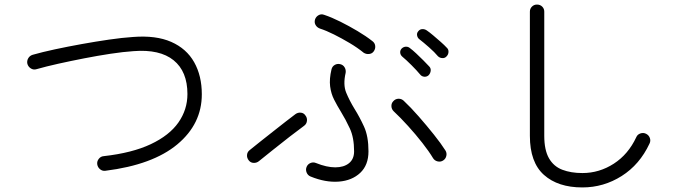

<svg xmlns="http://www.w3.org/2000/svg" viewBox="-20 -797 3040 841"><path d="M442 -49Q429 -47 418.5 -55.5Q408 -64 406 -77Q404 -90 412.5 -101Q421 -112 434 -113Q559 -127 640.5 -165.5Q722 -204 761.5 -260.5Q801 -317 801 -385Q801 -484 740.5 -533Q680 -582 565 -573Q520 -570 464 -561.5Q408 -553 349 -541.5Q290 -530 236 -518Q182 -506 140 -494Q127 -490 115.5 -497Q104 -504 100 -517Q97 -530 103.5 -541.5Q110 -553 123 -557Q165 -569 221 -581Q277 -593 338 -604Q399 -615 457.5 -623.5Q516 -632 562 -635Q663 -643 730 -613.5Q797 -584 830.5 -524.5Q864 -465 864 -384Q864 -254 756.5 -164.5Q649 -75 442 -49Z M1340 -24Q1328 -29 1323 -41.5Q1318 -54 1323 -66Q1328 -78 1340 -83Q1352 -88 1364 -83Q1411 -64 1448.5 -64Q1486 -64 1508.5 -82Q1531 -100 1531 -134Q1531 -194 1512.5 -234Q1494 -274 1473 -308Q1457 -334 1443.5 -360.5Q1430 -387 1426 -419Q1422 -451 1432 -493Q1435 -506 1446 -512.5Q1457 -519 1470 -516Q1483 -513 1489.5 -502Q1496 -491 1494 -478Q1482 -426 1496.5 -391Q1511 -356 1533 -320Q1555 -285 1574.5 -242.5Q1594 -200 1594 -134Q1594 -74 1558 -40Q1522 -6 1464 -1.5Q1406 3 1340 -24ZM1921 -94Q1910 -87 1897 -90Q1884 -93 1877 -104Q1859 -134 1830 -171Q1801 -208 1767.5 -245Q1734 -282 1704 -310Q1695 -319 1694.5 -332Q1694 -345 1703 -354Q1712 -364 1725 -364.5Q1738 -365 1748 -356Q1779 -327 1814 -287Q1849 -247 1880.5 -207.5Q1912 -168 1931 -138Q1938 -127 1935 -114Q1932 -101 1921 -94ZM1114 -91Q1104 -83 1091 -83.5Q1078 -84 1070 -94Q1061 -105 1062 -118Q1063 -131 1073 -139Q1091 -154 1118.5 -175.5Q1146 -197 1175.5 -220.5Q1205 -244 1231.5 -264.5Q1258 -285 1274 -297Q1285 -305 1298 -303.5Q1311 -302 1318 -291Q1326 -281 1324.5 -267.5Q1323 -254 1312 -246Q1286 -227 1248.5 -198Q1211 -169 1175 -140Q1139 -111 1114 -91ZM1573 -566Q1546 -588 1511.5 -608.5Q1477 -629 1443 -646Q1409 -663 1381 -672Q1368 -677 1362 -688Q1356 -699 1360 -712Q1364 -724 1375.5 -730.5Q1387 -737 1400 -732Q1433 -721 1471 -702Q1509 -683 1546 -661Q1583 -639 1611 -617Q1622 -609 1623.5 -596Q1625 -583 1617 -572Q1610 -562 1597 -560.5Q1584 -559 1573 -566ZM1936 -550Q1929 -542 1917.5 -542.5Q1906 -543 1898 -551Q1884 -568 1859 -590Q1834 -612 1817 -625Q1809 -631 1807 -641.5Q1805 -652 1812 -660Q1819 -669 1829.5 -669.5Q1840 -670 1849 -664Q1861 -656 1877.5 -642Q1894 -628 1910.5 -613.5Q1927 -599 1937 -588Q1945 -581 1944.5 -569.5Q1944 -558 1936 -550ZM1857 -467Q1849 -460 1838 -461Q1827 -462 1820 -471Q1806 -488 1782.5 -511.5Q1759 -535 1742 -549Q1734 -556 1733 -566Q1732 -576 1739 -584Q1747 -592 1757.5 -592.5Q1768 -593 1776 -586Q1787 -578 1803 -563Q1819 -548 1834.5 -532.5Q1850 -517 1860 -506Q1868 -498 1866.5 -486.5Q1865 -475 1857 -467Z M2531 24Q2424 24 2362.5 -31Q2301 -86 2301 -202V-746Q2301 -759 2310 -768Q2319 -777 2332 -777Q2346 -777 2355 -768Q2364 -759 2364 -746V-202Q2364 -140 2384.5 -104Q2405 -68 2443 -53.5Q2481 -39 2531 -39Q2605 -39 2668.5 -80Q2732 -121 2767 -196Q2772 -208 2785 -212.5Q2798 -217 2810 -211Q2822 -205 2826.5 -192.5Q2831 -180 2825 -168Q2782 -76 2703 -26Q2624 24 2531 24Z"/></svg>

Font: Zen Maru Gothic
Style: Regular
Weight: 400
Designer: Yoshimichi Ohira
Foundry: Positype
Version: Version 1.002